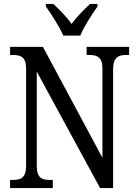

<svg xmlns="http://www.w3.org/2000/svg" viewBox="-20 -951 695 971"><path d="M300 -771H386C404 -816 446 -880 473 -918V-931H435C404 -901 368 -866 342 -830C317 -866 281 -901 250 -931H212V-918C239 -880 281 -816 300 -771ZM31 0H247V-41H232C193 -41 166 -50 166 -113V-589L486 0H552V-601C552 -662 580 -673 618 -673H633V-714H418V-673H431C470 -673 498 -663 498 -605V-153L197 -714H31V-673H45C83 -673 112 -664 112 -605V-113C112 -50 84 -41 43 -41H31Z"/></svg>

Font: Noto Serif Lao Cond
Style: Regular
Weight: 400
Width: 3
Designer: Monotype Design Team
Foundry: Monotype Imaging Inc.
Version: Version 2.004